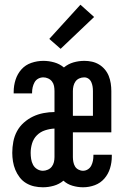

<svg xmlns="http://www.w3.org/2000/svg" viewBox="-20 -786 540 814"><path d="M162 8Q143 8 125 4Q107 0 91 -9.5Q75 -19 63.5 -34Q52 -49 45 -66Q38 -83 35 -101.5Q32 -120 32 -138Q32 -162 36.5 -185.5Q41 -209 52 -229.5Q63 -250 81 -266Q99 -282 120 -292Q141 -302 164.5 -306.5Q188 -311 211 -311V-400Q211 -411 209 -421.5Q207 -432 200.5 -440.5Q194 -449 184 -453.5Q174 -458 164 -458Q152 -458 142 -452.5Q132 -447 126.5 -437Q121 -427 118.5 -416Q116 -405 116 -394Q116 -393 116 -392Q116 -391 116 -390H38Q38 -392 38 -394Q38 -396 38 -397Q38 -423 46 -448Q54 -473 71 -492Q88 -511 113 -519.5Q138 -528 164 -528Q187 -528 210 -521.5Q233 -515 251 -500Q269 -515 291.5 -521.5Q314 -528 338 -528Q354 -528 370 -524.5Q386 -521 400 -512.5Q414 -504 424.5 -491.5Q435 -479 441 -464Q447 -449 449.5 -432.5Q452 -416 452 -400V-225H289V-120Q289 -110 291 -99.5Q293 -89 298 -80.5Q303 -72 312.5 -67Q322 -62 332 -62Q343 -62 352.5 -68Q362 -74 367 -84Q372 -94 374 -104.5Q376 -115 376 -126Q376 -127 376 -128Q376 -129 376 -130H454Q454 -128 454 -126Q454 -124 454 -123Q454 -97 446.5 -72.5Q439 -48 422.5 -29Q406 -10 382 -1Q358 8 332 8Q310 8 287.5 1.5Q265 -5 249 -20Q231 -5 208 1.5Q185 8 162 8ZM289 -295H374V-400Q374 -410 372.5 -419.5Q371 -429 367 -438Q363 -447 355 -452.5Q347 -458 337 -458Q326 -458 316 -453.5Q306 -449 300 -440.5Q294 -432 291.5 -421.5Q289 -411 289 -400ZM162 -62Q172 -62 182.5 -66.5Q193 -71 199.5 -79.5Q206 -88 208.5 -98.5Q211 -109 211 -120V-241Q191 -240 171 -233.5Q151 -227 136.5 -212.5Q122 -198 116 -178Q110 -158 110 -138Q110 -125 112 -112Q114 -99 120 -87.5Q126 -76 137.5 -69Q149 -62 162 -62ZM237 -579 189 -621 321 -766 379 -714Z"/></svg>

Font: Iosevka SS04
Style: Regular
Weight: 400
Monospace: yes
Designer: Belleve Invis
Foundry: Belleve Invis
Version: Version 19.0.0; ttfautohint (v1.8.4)